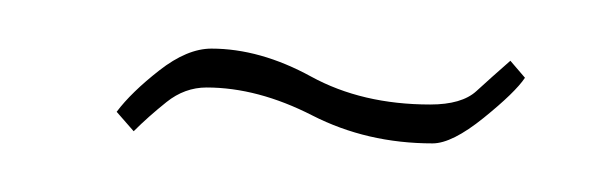

<svg xmlns="http://www.w3.org/2000/svg" viewBox="-20 -327 251 79"><path d="M158 -268Q131 -268 108.5 -279.5Q86 -291 65 -291Q56 -291 48.5 -285Q41 -279 35 -273L28 -281Q34 -289 45.5 -298Q57 -307 67 -307Q87 -307 108 -295.5Q129 -284 157 -284Q170 -284 176 -289.5Q182 -295 190 -302L196 -295Q192 -289 179 -278.5Q166 -268 158 -268Z"/></svg>

Font: Sassy Frass
Style: Regular
Weight: 400
Designer: Robert E. Leuschke
Foundry: Robert E. Leuschke
Version: Version 1.010; ttfautohint (v1.8.3)